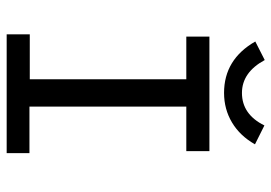

<svg xmlns="http://www.w3.org/2000/svg" viewBox="-142 -692 833 590"><g transform="rotate(90 275.0 -396.5)"><path d="M85 0V-71H223V-552H92V-623H444V-552H307V-70H450V0ZM365 -792 423 -763Q397 -717 356 -692.5Q315 -668 265 -668Q162 -668 107 -764L164 -793Q202 -723 265 -723Q331 -723 365 -792Z"/></g></svg>

Font: Inconsolata SemiExpanded Medium
Style: Regular
Weight: 500
Width: 6
Monospace: yes
Designer: Raph Levien, Cyreal, Brenton Simpson
Foundry: Raph Levien, Cyreal, Google
Version: Version 3.001; ttfautohint (v1.8.2.53-6de2)